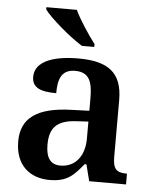

<svg xmlns="http://www.w3.org/2000/svg" viewBox="-54 -812 695 867"><g transform="rotate(5 293.0 -378.0)"><path d="M296 -606H352V-619C323 -657 280 -721 259 -766H121V-756C146 -721 237 -642 296 -606ZM203 10C282 10 311 -21 355 -75H363L382 0H549V-49H546C501 -49 485 -65 485 -120V-377C485 -503 418 -548 285 -548C177 -548 89 -520 89 -448C89 -400 125 -383 199 -383C199 -449 215 -491 276 -491C341 -491 355 -446 355 -374V-317L272 -314C121 -309 47 -259 47 -152C47 -42 115 10 203 10ZM246 -59C201 -59 180 -89 180 -148C180 -222 210 -261 303 -265L355 -268V-191C355 -110 312 -59 246 -59Z"/></g></svg>

Font: Noto Serif Gurmukhi SemiBold
Style: Regular
Weight: 600
Designer: Vaibhav Singh and the Monotype Design Team
Foundry: Monotype Imaging Inc.
Version: Version 2.004